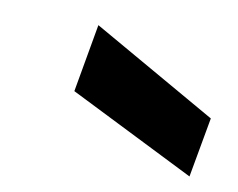

<svg xmlns="http://www.w3.org/2000/svg" viewBox="-40 -861 391 316"><g transform="rotate(10 155.5 -702.5)"><path d="M82 -698.2 102.1 -812 311 -692.9 293 -592.8Z"/></g></svg>

Font: SVN-Poppins SemiBold
Style: Italic
Weight: 600
Italic angle: -10°
Designer: Ninad Kale (Devanagari), Jonny Pinhorn (Latin)
Foundry: Indian Type Foundry
Version: Version 3.002 2017